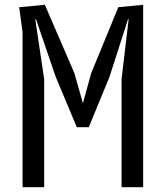

<svg xmlns="http://www.w3.org/2000/svg" viewBox="-20 -780 690 800"><path d="M486.5 0V-450.5L516 -699.5L513.5 -700L436.5 -460.5L350 -250H300L212 -460L130 -700L127 -699.5L164 -450.5V0H74V-645L60 -750L167 -760L290 -475L325.5 -350L360 -475L473 -750L576.5 -760V0Z"/></svg>

Font: B612 Mono
Style: Regular
Weight: 400
Version: Version 1.005